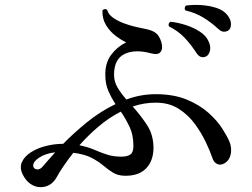

<svg xmlns="http://www.w3.org/2000/svg" viewBox="-20 -775 1040 793"><path d="M147 -2Q126 -2 106.5 -15Q87 -28 74 -54Q60 -82 70.5 -105.5Q81 -129 107.5 -146Q134 -163 169.5 -172Q205 -181 241 -181Q284 -225 338.5 -269.5Q393 -314 457 -345Q440 -371 427.5 -399.5Q415 -428 415 -465Q414 -515 439 -548.5Q464 -582 501 -600Q480 -610 456.5 -628Q433 -646 417.5 -672Q402 -698 403 -732Q408 -737 413.5 -737.5Q419 -738 423 -733Q428 -715 447.5 -701.5Q467 -688 492.5 -678.5Q518 -669 543 -663.5Q568 -658 583 -655Q608 -650 623 -639Q638 -628 646 -602Q654 -576 644 -561.5Q634 -547 607 -554Q538 -573 494.5 -552Q451 -531 451 -466Q451 -438 465.5 -413.5Q480 -389 502 -364Q531 -375 561.5 -380.5Q592 -386 623 -386Q697 -386 750.5 -364Q804 -342 840.5 -309.5Q877 -277 898 -244Q919 -211 928 -189Q938 -164 933 -138.5Q928 -113 908 -101Q892 -91 877.5 -97.5Q863 -104 857 -123Q848 -150 830 -188Q812 -226 784.5 -263.5Q757 -301 717.5 -326Q678 -351 624 -351Q599 -351 575 -347Q551 -343 528 -335Q560 -300 587 -259Q614 -218 614 -163Q613 -110 583.5 -79.5Q554 -49 498 -49Q468 -49 447.5 -61.5Q427 -74 407 -91Q387 -108 358.5 -123Q330 -138 283 -144Q261 -116 243.5 -90.5Q226 -65 214 -43Q191 -2 147 -2ZM481 -128Q506 -128 518.5 -137Q531 -146 531 -172Q531 -218 515 -251.5Q499 -285 479 -314Q430 -289 386.5 -252Q343 -215 308 -175Q343 -168 369.5 -156.5Q396 -145 422 -136.5Q448 -128 481 -128ZM829 -541Q820 -537 810 -540Q800 -543 790 -558Q769 -591 742.5 -619Q716 -647 678 -666Q675 -672 677.5 -678Q680 -684 685 -685Q715 -682 747.5 -671.5Q780 -661 806 -644Q832 -627 842 -603Q852 -581 846.5 -563Q841 -545 829 -541ZM923 -649Q915 -644 904.5 -644Q894 -644 881 -656Q853 -682 820.5 -702Q788 -722 746 -732Q742 -737 743 -742.5Q744 -748 748 -752Q777 -756 810.5 -754Q844 -752 873.5 -742.5Q903 -733 919 -713Q934 -694 934 -675.5Q934 -657 923 -649ZM158 -89Q168 -100 180.5 -115Q193 -130 208 -146Q168 -141 142.5 -124.5Q117 -108 117 -91Q118 -78 131.5 -75.5Q145 -73 158 -89Z"/></svg>

Font: Zen Old Mincho Medium
Style: Regular
Weight: 500
Designer: Yoshimichi Ohira
Foundry: Positype
Version: Version 1.500